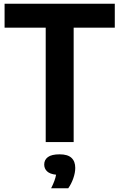

<svg xmlns="http://www.w3.org/2000/svg" viewBox="-20 -760 638 1027"><path d="M224.5 0V-612H4.5V-740H594V-612H374V0ZM253.5 247Q275 204.5 280 174.5Q247 171 231.8 156.5Q216.5 142 216.5 120Q216.5 95 236.2 80.2Q256 65.5 299 65.5Q342 65.5 362.2 84.2Q382.5 103 382.5 138Q382.5 164 372 194Q361.5 224 345 247Z"/></svg>

Font: Encode Sans Semi Condensed
Style: Bold
Weight: 700
Width: 4
Designer: Multiple Designers
Foundry: Impallari Type
Version: Version 3.000; ttfautohint (v1.8.3) -l 8 -r 50 -G 200 -x 14 